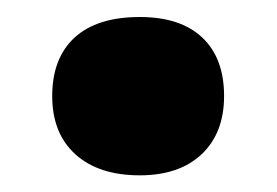

<svg xmlns="http://www.w3.org/2000/svg" viewBox="-20 -467 329 228"><path d="M42 -353Q42 -397.9 68.6 -422.4Q95.2 -446.8 146 -446.8Q194.3 -446.8 220.2 -422.4Q246.1 -397.9 246.1 -353Q246.1 -309.1 219.5 -283.9Q192.9 -258.8 146 -258.8Q97.2 -258.8 69.6 -283.7Q42 -308.6 42 -353Z"/></svg>

Font: OpenSansExtrabold
Style: Regular
Weight: 800
Foundry: Ascender Corporation
Version: Version 1.10